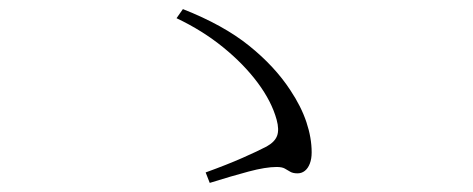

<svg xmlns="http://www.w3.org/2000/svg" viewBox="-20 -559 1040 422"><path d="M432 -180Q479 -197 513 -212Q547 -227 566 -237Q584 -247 589 -260.5Q594 -274 588 -296Q577 -336 546.5 -377Q516 -418 470.5 -455Q425 -492 368 -519L382 -539Q471 -504 527.5 -458.5Q584 -413 618 -361Q642 -325 653.5 -290.5Q665 -256 665 -224Q665 -210 661 -199.5Q657 -189 650 -183.5Q643 -178 634 -178Q624 -178 618 -181.5Q612 -185 606 -188.5Q600 -192 588 -192Q564 -192 526.5 -182Q489 -172 441 -157Z"/></svg>

Font: Noto Serif TC
Style: Regular
Weight: 200
Designer: Ryoko NISHIZUKA 西塚涼子 (kana & ideographs); Frank Grießhammer (Latin, Greek & Cyrillic); Wenlong ZHANG 张文龙 (bopomofo); San
Foundry: Adobe
Version: Version 2.001;hotconv 1.1.0;makeotfexe 2.6.0